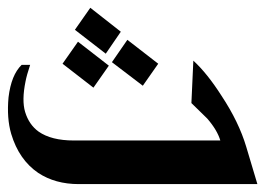

<svg xmlns="http://www.w3.org/2000/svg" viewBox="-47 -466 689 486"><path d="M152.3 0Q92.8 0 49.8 -28.3Q1 -61.5 -18.6 -127Q-30.3 -167 -25.4 -219.7Q-18.6 -276.4 7.8 -301.8H29.3Q20.5 -275.4 17.6 -259.8Q7.8 -211.9 16.6 -182.6Q26.4 -150.4 50.8 -132.8Q83 -110.4 139.6 -110.4H510.7Q502.9 -136.7 477.5 -166Q467.8 -175.8 437.5 -205.1L442.4 -312.5Q477.5 -280.3 513.7 -223.6Q557.6 -157.2 576.2 -94.7L604.5 0ZM228.5 -299.8 189.5 -244.1 111.3 -304.7 150.4 -360.4ZM353.5 -304.7 314.5 -249 236.3 -308.6 275.4 -365.2ZM258.8 -385.7 220.7 -330.1 142.6 -390.6 181.6 -446.3Z"/></svg>

Font: Thabit-Bold-Oblique
Style: Bold Oblique
Weight: 700
Designer: Regenerated by Nadim Shaikli
Foundry: MAK Alagha
Version: 0.01